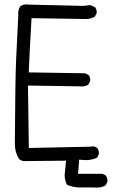

<svg xmlns="http://www.w3.org/2000/svg" viewBox="-20 -745 540 871"><path d="M419.9 106Q441.9 106 459.5 95.7L467.3 79.6Q467.8 77.6 467.8 75Q467.8 72.3 466.8 68.4Q465.8 59.6 460.4 51.3L444.3 43.5H334L339.4 -21L347.7 -20Q358.4 -18.6 368.2 -18.6Q397 -18.6 420.4 -29.8L428.2 -45.4Q428.7 -47.4 428.7 -48.8Q428.7 -63 421.4 -73.7L405.8 -81.5L390.1 -79.6L110.8 -73.7L106.9 -356.9L357.9 -353Q370.1 -354.5 381.3 -361.8L389.2 -378.4Q389.6 -380.4 389.6 -382.8Q389.6 -385.3 388.7 -389.2Q387.7 -397.5 382.3 -404.3L366.2 -412.6L110.4 -416.5Q112.8 -483.9 123 -662.6Q344.7 -658.7 370.1 -658.7Q392.1 -658.7 410.6 -669.9L418.5 -686Q418.9 -688 418.9 -690.4Q418.9 -692.9 418 -696.8Q417 -705.1 411.6 -711.9L390.1 -722.2L358.9 -718.3L112.3 -724.1Q106.4 -725.1 101.6 -725.1Q85 -725.1 72.3 -716.8Q62.5 -702.1 62.5 -682.6Q62.5 -679.7 63 -675.8Q55.2 -522 53 -471.7Q50.8 -421.4 49.6 -332.3Q48.3 -243.2 47.4 -99.6V-99.1Q47.4 -95.7 47.4 -92.3Q47.4 -53.2 66.9 -23.4Q76.2 -15.6 88.4 -14.2L279.8 -16.1L274.9 32.7Q273.4 41.5 273.4 50.3Q273.4 74.2 284.2 93.3Q312 105.5 344.2 105.5Q352.1 105.5 359.9 105H360.4Q387.7 105 402.8 105.5Q418 106 419.9 106Z"/></svg>

Font: NaikaiFont
Style: Light
Weight: 300
Version: Version 1.89